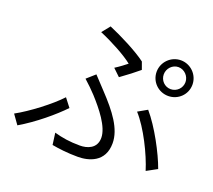

<svg xmlns="http://www.w3.org/2000/svg" viewBox="-131 -933 1262 1138"><g transform="rotate(20 500.0 -363.5)"><path d="M775 -601C775 -638 805 -671 843 -671C881 -671 912 -638 912 -601C912 -563 881 -532 843 -532C805 -532 775 -563 775 -601ZM730 -601C730 -538 781 -489 843 -489C905 -489 956 -538 956 -601C956 -663 905 -714 843 -714C781 -714 730 -663 730 -601ZM486 -537 531 -494C568 -520 621 -561 644 -581L627 -628C569 -672 458 -728 382 -760L341 -709C418 -677 514 -625 558 -589C542 -576 513 -554 486 -537ZM289 -56 299 18C343 26 398 33 463 33C530 33 630 8 630 -113C630 -203 563 -291 472 -387C449 -412 423 -440 400 -464L348 -418C374 -395 404 -366 425 -343C483 -279 556 -190 556 -120C556 -52 497 -34 452 -34C387 -34 339 -42 289 -56ZM870 -26 936 -62C905 -149 830 -291 760 -372L702 -339C771 -263 841 -120 870 -26ZM318 -222 277 -275C220 -213 102 -123 21 -79L63 -20C159 -76 260 -161 318 -222Z"/></g></svg>

Font: ChiuKong Gothic CL Normal
Style: Regular
Weight: 350
Designer: Ryoko NISHIZUKA 西塚涼子 (kana, bopomofo & ideographs); Paul D. Hunt (Latin, Greek & Cyrillic); Sandoll Communications 산돌커뮤니
Foundry: Adobe
Version: Version 1.300